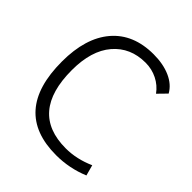

<svg xmlns="http://www.w3.org/2000/svg" viewBox="-195 -834 975 975"><g transform="rotate(45 293.0 -346.5)"><path d="M361.8 9.8Q46.4 9.8 46.4 -347.7Q46.4 -517.1 125.7 -610.1Q205.1 -703.1 350.1 -703.1Q419.4 -703.1 470.5 -680.4Q521.5 -657.7 544.9 -615.7L500 -569.8Q474.6 -605 435.5 -624.5Q396.5 -644 351.1 -644Q242.7 -644 177.7 -568.1Q112.8 -492.2 112.8 -352.5Q112.8 -49.3 372.1 -49.3Q449.7 -49.3 527.8 -84L543.5 -26.4Q456.5 9.8 361.8 9.8Z"/></g></svg>

Font: CaskaydiaMono NF Light
Style: Regular
Weight: 300
Designer: Aaron Bell
Foundry: Saja Typeworks
Version: Version 2111.001; ttfautohint (v1.8.4);Nerd Fonts 3.1.1